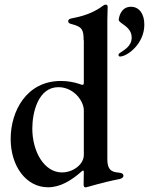

<svg xmlns="http://www.w3.org/2000/svg" viewBox="-20 -794 641 826"><path d="M242.2 -445.7C93 -445.7 25.9 -314.6 25.9 -196.4C25.9 -79.5 92 11.7 186.8 11.7C239.3 11.7 287.3 -17.4 332.7 -57.9C338.4 -62.1 340.2 -61.1 340.6 -53.6C340.6 -35.9 340.2 -17.4 339.8 -2.8C339.5 8.2 341.6 12.1 349.1 12.1C353.3 12.1 418.7 -9.2 494.7 -23.8C505 -25.9 511 -32.3 511 -36.9C511 -46.9 503.9 -49.4 494.7 -50.8C471.2 -54 441.8 -52.9 441.8 -108.7V-708.1C441.8 -728.7 443.2 -749.6 443.2 -763.8C443.2 -771 440 -774.1 435 -774.1C431.1 -774.1 427.6 -772.7 422.9 -769.2C395.6 -748.6 355.1 -727.6 295.8 -716.6C281.2 -714.1 273.4 -711.3 273.4 -702.4C273.4 -695.7 278.4 -692.8 288.4 -690.3C333.8 -678.6 339.8 -666.5 339.8 -620L340.6 -620.7V-437.5C340.2 -429.3 337.7 -427.6 329.5 -430L319.2 -433.6C297.2 -440.7 270.6 -445.7 242.2 -445.7ZM119 -241.1C119 -310.7 144.5 -419 231.2 -419C297.2 -419 340.6 -359.7 340.6 -319.2V-127.5C340.6 -86.3 294 -52.2 246.8 -52.2C170.1 -52.2 119 -141.7 119 -241.1ZM490.1 -557.9C489.7 -554.3 491.1 -551.1 496.4 -550.8C528.1 -551.1 601.2 -606.2 600.9 -687.9C601.2 -733.3 579.5 -764.9 543.3 -764.9C498.2 -764.9 491.1 -716.3 490.8 -708.5C491.1 -692.8 546.5 -680.8 546.5 -632.5C546.5 -594.1 512.8 -578.5 495 -565.7C491.5 -563.6 489.7 -561.1 490.1 -557.9Z"/></svg>

Font: Margiela Serif Medium
Style: Regular
Weight: 500
Designer: Andreas Faust, Stefan Endress
Version: Version 1.002;FEAKit 1.0